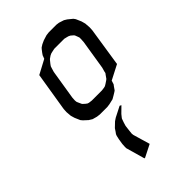

<svg xmlns="http://www.w3.org/2000/svg" viewBox="-209 -489 840 840"><g transform="rotate(-45 211.0 -69.0)"><path d="M69.8 -110.8 70.8 -128.9 100.1 -309.1 166 -344.2 171.9 -359.9 178.2 -369.1 188 -381.8 192.9 -387.2 205.1 -395 222.2 -402.8 246.1 -410.2 262.2 -412.1H309.1L323.2 -410.2L346.2 -402.8L358.9 -395L379.9 -377.9L386.2 -369.1L397 -344.2L401.9 -326.2L403.8 -300.8L402.8 -283.2L375 -103L307.1 -67.9L301.8 -50.8L295.9 -43L286.1 -28.8L280.8 -24.9L268.1 -17.1L252 -7.8L227.1 -2L211.9 0H166L149.9 -2L128.9 -7.8L113.8 -17.1L95.2 -34.2L87.9 -43L77.1 -67.9L71.8 -85.9ZM131.8 -120.1 132.8 -110.8 136.2 -103 142.1 -89.8 145 -85.9 154.8 -77.1 162.1 -71.8 168.9 -69.8 184.1 -67.9H246.1L261.2 -69.8L269 -71.8L277.8 -77.1L291 -85.9L295.9 -89.8L305.2 -103L311 -110.8L313 -120.1L317.9 -137.2L339.8 -273.9L340.8 -292V-300.8L337.9 -309.1L333 -321.8L329.1 -326.2L318.8 -335L311 -338.9L304.2 -340.8L290 -344.2H228L211.9 -340.8L204.1 -338.9L195.8 -335L183.1 -326.2L179.2 -321.8L168.9 -309.1L163.1 -300.8L160.2 -292L154.8 -273.9L132.8 -137.2ZM143.1 176.8 144 161.1 147.9 136.2 151.9 118.2 154.8 110.8 161.1 102.1 169.9 88.9 191.9 67.9 205.1 59.1 253.9 34.2 261.2 38.1 233.9 64.9 224.1 77.1 221.2 81.1 214.8 99.1 210 115.2 207 140.1 205.1 158.2 206.1 167 229 245.1 171.9 273.9H168L143.1 186Z"/></g></svg>

Font: Petahja
Style: Italic
Weight: 400
Designer: T. Christopher White
Version: Version 1.1